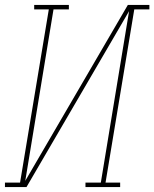

<svg xmlns="http://www.w3.org/2000/svg" viewBox="-57 -755 623 775"><path d="M-37 0V-18H24L140 -717H81V-735H221V-717H159L45 -25L459 -735H546V-717H485L369 -18H428V0H288V-18H350L464 -710L50 0Z"/></svg>

Font: Iosevka Slab Thin Oblique
Style: Regular
Weight: 100
Italic angle: -9°
Monospace: yes
Designer: Belleve Invis
Foundry: Belleve Invis
Version: Version 11.1.0; ttfautohint (v1.8.3)